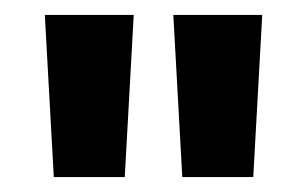

<svg xmlns="http://www.w3.org/2000/svg" viewBox="-20 -775 411 257"><path d="M224 -538 212 -755H331L319 -538ZM52 -538 40 -755H159L147 -538Z"/></svg>

Font: DM Sans 18pt ExtraBold
Style: Regular
Weight: 800
Designer: Colophon Foundry, Jonny Pinhorn
Foundry: Colophon Foundry
Version: Version 4.004;gftools[0.9.30]